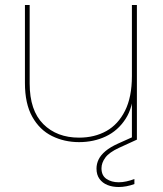

<svg xmlns="http://www.w3.org/2000/svg" viewBox="-20 -560 654 770"><path d="M529 -540V0H509V-540ZM99 -540V-225Q99 -117 153.5 -62.5Q208 -8 297 -8Q359 -8 406.5 -34.5Q454 -61 481.5 -116Q509 -171 509 -255L516 -202Q514 -130 483.5 -83Q453 -36 404.5 -13Q356 10 297 10Q238 10 188.5 -14.5Q139 -39 109.5 -91.5Q80 -144 80 -227V-540ZM453 16 522 -15 529 0 457 33Q418 51 402.5 72Q387 93 387 115Q387 144 407 157.5Q427 171 456 171Q471 171 487 167.5Q503 164 519 158V178Q503 184 487 187Q471 190 456 190Q431 190 411 182Q391 174 379 157.5Q367 141 367 116Q367 97 375.5 79.5Q384 62 403 46Q422 30 453 16Z"/></svg>

Font: Poppins Variable
Style: Regular
Weight: 100
Designer: Jonny Pinhorn
Foundry: Indian Type Foundry
Version: Version 6.000